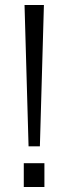

<svg xmlns="http://www.w3.org/2000/svg" viewBox="-20 -743 274 763"><path d="M156.5 -94.5V0H74.5V-94.5ZM154.5 -723 138.5 -161.5H93.5L77.5 -723Z"/></svg>

Font: Public Sans ExtraLight
Style: Regular
Weight: 250
Designer: The Public Sans Project Authors: Dan O. Williams and USWDS (Libre Franklin designed by Pablo Impallari and Rodrigo Fuenz
Version: Version 1.007